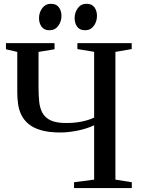

<svg xmlns="http://www.w3.org/2000/svg" viewBox="-20 -964 723 984"><path d="M462.5 -322Q426 -304.5 378.5 -294.8Q331 -285 289.5 -285Q230 -285 190 -296.8Q150 -308.5 125.8 -329Q101.5 -349.5 89 -375.8Q76.5 -402 72.5 -431.8Q68.5 -461.5 68.5 -492V-698L10.5 -711.5V-743H259.5V-711.5L177.5 -698V-515Q177.5 -477 180.8 -444Q184 -411 197.2 -386Q210.5 -361 239.5 -347.2Q268.5 -333.5 320 -333.5Q352 -333.5 379.2 -337.5Q406.5 -341.5 427.5 -348Q448.5 -354.5 462.5 -361.5V-698.5L376.5 -712.5V-743H655V-712.5L571.5 -698V-43.5L655.5 -30V0H359.5V-30L462.5 -43.5ZM233 -809Q206.5 -809 193.2 -827Q180 -845 180 -871Q180 -900 196.5 -922.2Q213 -944.5 241 -944.5H242Q268.5 -944.5 281.8 -926.5Q295 -908.5 295 -882.5Q295 -854 278.5 -831.5Q262 -809 234 -809ZM415.5 -809Q388.5 -809 375.5 -827Q362.5 -845 362.5 -871Q362.5 -900 378.8 -922.2Q395 -944.5 423 -944.5H424Q451 -944.5 464 -926.5Q477 -908.5 477 -882.5Q477 -854 460.8 -831.5Q444.5 -809 416.5 -809Z"/></svg>

Font: Merriweather 96pt
Style: Regular
Weight: 400
Version: Version 2.100